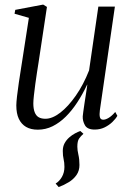

<svg xmlns="http://www.w3.org/2000/svg" viewBox="-20 -542 552 818"><path d="M322 16 335.5 28Q324.5 37.5 317 48.2Q309.5 59 309.5 83Q309.5 98 314 117.2Q318.5 136.5 318.5 161Q318.5 185.5 306 203.5Q293.5 221.5 273.2 234Q253 246.5 230 255L217 240Q233 230.5 243.8 211.8Q254.5 193 254.5 169Q254.5 150.5 251 136.2Q247.5 122 247.5 101Q247.5 82.5 255.2 68.2Q263 54 275 43.5Q287 33 299.8 26.2Q312.5 19.5 322 16ZM141 10.5Q111.5 10.5 91.2 -1.2Q71 -13 60.2 -35.8Q49.5 -58.5 49.5 -93Q49.5 -105 52.5 -131.8Q55.5 -158.5 60.2 -189.8Q65 -221 69 -247Q73 -273 74.5 -282L103 -466L42 -483.5L45 -500L164 -522.5L180 -512.5L144 -274Q141.5 -259 137.8 -234.8Q134 -210.5 130.5 -184.5Q127 -158.5 124.5 -136Q122 -113.5 122 -101.5Q122 -78.5 127.8 -63.8Q133.5 -49 144.8 -42.5Q156 -36 173.5 -36Q203 -36 236.8 -62Q270.5 -88 303 -134.5Q335.5 -181 359.5 -242L399 -514H469.5L405.5 -72.5Q403 -54.5 405.5 -43.2Q408 -32 420 -32Q430 -32 443.2 -40Q456.5 -48 471 -65L480 -48.5Q473 -36 458.8 -22.2Q444.5 -8.5 425.5 0.8Q406.5 10 383.5 10Q352 10 341.8 -8.5Q331.5 -27 332.5 -46.5Q332.5 -50 334.8 -65.8Q337 -81.5 340.2 -103.2Q343.5 -125 346.8 -146Q350 -167 352 -181H351Q332 -140.5 309.2 -105.8Q286.5 -71 260.2 -45Q234 -19 204.2 -4.2Q174.5 10.5 141 10.5Z"/></svg>

Font: Merriweather 120pt Light
Style: Italic
Weight: 300
Italic angle: -7.8°
Version: Version 2.101